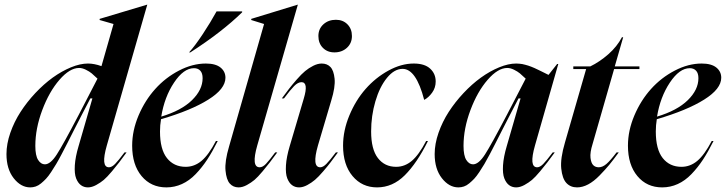

<svg xmlns="http://www.w3.org/2000/svg" viewBox="-20 -793 3119 825"><path d="M439 -168Q412.1 -74.2 448.2 -74.2Q460.4 -74.2 474.4 -88.4Q488.3 -102.5 515.1 -138.2H523.9Q502 -108.4 492.2 -95.5Q482.4 -82.5 461.2 -57.1Q439.9 -31.7 426 -20Q412.1 -8.3 393.3 2Q374.5 12.2 357.9 12.2Q340.8 12.2 327.9 2.7Q314.9 -6.8 307.1 -26.6Q299.3 -46.4 301.5 -82.5Q303.7 -118.7 317.9 -166L377 -370.1H368.2L328.1 -293Q314.9 -268.1 297.6 -233.6Q280.3 -199.2 269.8 -178.7Q259.3 -158.2 245.1 -131.1Q231 -104 221.4 -88.1Q211.9 -72.3 199.7 -53.7Q187.5 -35.2 177.7 -24.9Q168 -14.6 156.5 -5.1Q145 4.4 133.5 8.3Q122.1 12.2 109.9 12.2Q69.8 12.2 38.8 -27.3Q7.8 -66.9 7.8 -130.9Q7.8 -174.8 24.4 -222.4Q41 -270 68.4 -312.3Q95.7 -354.5 131.8 -393.1Q168 -431.6 206.5 -459.5Q245.1 -487.3 284.9 -503.7Q324.7 -520 357.9 -520Q384.8 -520 416 -508.8L467.8 -689.9L408.2 -707V-711.9L611.8 -772.9H612.8ZM131.8 -166Q131.8 -124.5 143.8 -105.7Q155.8 -86.9 172.9 -86.9Q196.8 -86.9 224.1 -129.4Q251.5 -171.9 317.9 -298.8L398.9 -455.1Q384.3 -469.2 374.3 -477.5Q364.3 -485.8 348.9 -493.4Q333.5 -501 319.8 -501Q279.8 -501 235.6 -450.2Q191.4 -399.4 161.6 -320.1Q131.8 -240.7 131.8 -166Z M547.9 -167Q547.9 -231.9 575.4 -296.9Q603 -361.8 647 -410.6Q690.9 -459.5 749 -489.7Q807.1 -520 864.7 -520Q906.2 -520 927.5 -502.9Q948.7 -485.8 948.7 -459Q948.7 -411.1 875.2 -365Q801.8 -318.8 671.9 -280.8Q667.5 -254.9 667.5 -228Q667.5 -151.4 697.3 -113.8Q727.1 -76.2 777.8 -76.2Q815.4 -76.2 845.9 -101.8Q876.5 -127.4 907.7 -187H915.5Q892.6 -141.1 870.1 -106.9Q847.7 -72.8 820.6 -44.7Q793.5 -16.6 761.7 -2.2Q730 12.2 694.8 12.2Q628.9 12.2 588.4 -36.4Q547.9 -85 547.9 -167ZM672.9 -292Q759.3 -317.9 804.9 -362.5Q850.6 -407.2 850.6 -457Q850.6 -478.5 840.6 -489.3Q830.6 -500 813.5 -500Q769 -500 727.8 -438Q686.5 -376 672.9 -292ZM792.5 -567.9Q818.4 -596.7 851.3 -646.5Q884.3 -696.3 910.6 -744.1H1020.5V-740.2Q933.6 -655.3 797.9 -567.9Z M964.4 -164.1 1114.7 -689.9 1059.6 -707V-711.9L1258.8 -772.9H1259.8L1085.4 -168Q1058.6 -74.2 1095.7 -74.2Q1108.9 -74.2 1122.8 -88.9Q1136.7 -103.5 1162.6 -138.2H1171.4Q1149.4 -108.4 1139.6 -95.5Q1129.9 -82.5 1108.6 -57.1Q1087.4 -31.7 1073.5 -20Q1059.6 -8.3 1040.8 2Q1022 12.2 1005.4 12.2Q981.9 12.2 967.3 -4.4Q952.6 -21 949 -60.3Q945.3 -99.6 964.4 -164.1Z M1190.9 -370.1Q1210.4 -396.5 1222.7 -412.4Q1234.9 -428.2 1255.1 -451.4Q1275.4 -474.6 1291 -487.5Q1306.6 -500.5 1325.9 -510.3Q1345.2 -520 1362.3 -520Q1385.7 -520 1399.9 -505.1Q1414.1 -490.2 1417.7 -454.8Q1421.4 -419.4 1403.3 -360.8L1346.2 -168Q1319.3 -74.2 1356 -74.2Q1368.2 -74.2 1382.6 -88.9Q1397 -103.5 1423.3 -138.2H1432.1Q1411.1 -109.9 1400.4 -95.5Q1389.6 -81.1 1368.9 -56.9Q1348.1 -32.7 1333.5 -20.3Q1318.8 -7.8 1300.3 2.2Q1281.7 12.2 1265.1 12.2Q1248 12.2 1235.1 2.7Q1222.2 -6.8 1214.4 -26.6Q1206.5 -46.4 1208.7 -82.5Q1210.9 -118.7 1225.1 -166L1285.2 -369.1Q1306.6 -439.9 1275.4 -439.9Q1260.3 -439.9 1243.7 -423.1Q1227.1 -406.2 1200.2 -370.1ZM1348.1 -638.2Q1348.1 -668.9 1369.6 -688.5Q1391.1 -708 1423.3 -708Q1453.6 -708 1472.9 -688.5Q1492.2 -668.9 1492.2 -638.2Q1492.2 -607.4 1470.7 -587.6Q1449.2 -567.9 1417 -567.9Q1386.7 -567.9 1367.4 -587.4Q1348.1 -606.9 1348.1 -638.2Z M1454.1 -167Q1454.1 -231.9 1481.2 -297.1Q1508.3 -362.3 1550.8 -410.6Q1593.3 -459 1648.7 -489.5Q1704.1 -520 1757.8 -520Q1804.7 -520 1828.4 -498Q1852.1 -476.1 1852.1 -442.9Q1852.1 -416 1836.9 -395Q1821.8 -374 1802.7 -363.8Q1768.1 -497.1 1710 -497.1Q1674.3 -497.1 1642.8 -458.5Q1611.3 -419.9 1593 -357.7Q1574.7 -295.4 1574.7 -228Q1574.7 -151.4 1603.8 -113.8Q1632.8 -76.2 1682.1 -76.2Q1719.2 -76.2 1749.5 -101.8Q1779.8 -127.4 1811 -187H1818.8Q1771.5 -91.8 1719.2 -39.8Q1667 12.2 1600.1 12.2Q1535.6 12.2 1494.9 -36.4Q1454.1 -85 1454.1 -167Z M2012.7 -86.9Q2036.6 -86.9 2064 -129.4Q2091.3 -171.9 2157.7 -298.8L2238.8 -455.1Q2224.1 -469.2 2214.1 -477.5Q2204.1 -485.8 2188.7 -493.4Q2173.3 -501 2159.7 -501Q2119.6 -501 2075.4 -450.2Q2031.2 -399.4 2001.5 -320.1Q1971.7 -240.7 1971.7 -166Q1971.7 -124.5 1983.6 -105.7Q1995.6 -86.9 2012.7 -86.9ZM1847.7 -130.9Q1847.7 -174.8 1864.3 -222.4Q1880.9 -270 1908.2 -312.3Q1935.5 -354.5 1971.7 -393.1Q2007.8 -431.6 2046.4 -459.5Q2085 -487.3 2124.8 -503.7Q2164.6 -520 2197.8 -520Q2204.6 -520 2211.4 -519.3Q2218.3 -518.6 2223.9 -517.8Q2229.5 -517.1 2237.3 -514.6Q2245.1 -512.2 2249.8 -511Q2254.4 -509.8 2263.4 -506.1Q2272.5 -502.4 2276.4 -500.7Q2280.3 -499 2290.8 -493.9Q2301.3 -488.8 2304.9 -487.1Q2308.6 -485.4 2320.8 -479.2Q2333 -473.1 2336.9 -471.2L2374 -518.1H2378.9L2278.8 -168Q2252 -74.2 2288.1 -74.2Q2300.3 -74.2 2314.2 -88.4Q2328.1 -102.5 2355 -138.2H2363.8Q2341.8 -108.4 2332 -95.5Q2322.3 -82.5 2301 -57.1Q2279.8 -31.7 2265.9 -20Q2252 -8.3 2233.2 2Q2214.4 12.2 2197.8 12.2Q2180.7 12.2 2167.7 2.7Q2154.8 -6.8 2147 -26.6Q2139.2 -46.4 2141.4 -82.5Q2143.6 -118.7 2157.7 -166L2216.8 -370.1H2208L2168 -293Q2154.8 -268.1 2137.5 -233.6Q2120.1 -199.2 2109.6 -178.7Q2099.1 -158.2 2085 -131.1Q2070.8 -104 2061.3 -88.1Q2051.8 -72.3 2039.6 -53.7Q2027.3 -35.2 2017.6 -24.9Q2007.8 -14.6 1996.3 -5.1Q1984.9 4.4 1973.4 8.3Q1961.9 12.2 1949.7 12.2Q1909.7 12.2 1878.7 -27.3Q1847.7 -66.9 1847.7 -130.9Z M2407.7 -181.2 2498.5 -496.1H2443.4V-507.8H2516.6Q2556.2 -526.9 2593.8 -559.8Q2631.3 -592.8 2652.3 -632.8H2657.7L2621.6 -507.8H2727.5V-496.1H2618.7L2526.4 -174.8Q2514.6 -137.2 2517.3 -114.7Q2520 -92.3 2529.1 -83.3Q2538.1 -74.2 2552.7 -74.2Q2569.3 -74.2 2586.2 -88.9Q2603 -103.5 2629.4 -138.2H2638.7Q2615.7 -106.4 2598.4 -85.4Q2581.1 -64.5 2556.4 -39.1Q2531.7 -13.7 2507.3 -0.7Q2482.9 12.2 2459.5 12.2Q2431.2 12.2 2413.6 -6.8Q2396 -25.9 2391.6 -68.8Q2387.2 -111.8 2407.7 -181.2Z M2678.2 -167Q2678.2 -231.9 2705.8 -296.9Q2733.4 -361.8 2777.3 -410.6Q2821.3 -459.5 2879.4 -489.7Q2937.5 -520 2995.1 -520Q3036.6 -520 3057.9 -502.9Q3079.1 -485.8 3079.1 -459Q3079.1 -411.1 3005.6 -365Q2932.1 -318.8 2802.2 -280.8Q2797.9 -254.9 2797.9 -228Q2797.9 -151.4 2827.6 -113.8Q2857.4 -76.2 2908.2 -76.2Q2945.8 -76.2 2976.3 -101.8Q3006.8 -127.4 3038.1 -187H3045.9Q3022.9 -141.1 3000.5 -106.9Q2978 -72.8 2950.9 -44.7Q2923.8 -16.6 2892.1 -2.2Q2860.4 12.2 2825.2 12.2Q2759.3 12.2 2718.8 -36.4Q2678.2 -85 2678.2 -167ZM2803.2 -292Q2889.6 -317.9 2935.3 -362.5Q2981 -407.2 2981 -457Q2981 -478.5 2970.9 -489.3Q2960.9 -500 2943.8 -500Q2899.4 -500 2858.2 -438Q2816.9 -376 2803.2 -292Z"/></svg>

Font: Nyght Serif Medium Italic
Style: Regular
Weight: 500
Italic angle: -16°
Designer: Maksym Kobuzan
Version: Version 0.410;Glyphs 3.1.2 (3151)